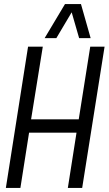

<svg xmlns="http://www.w3.org/2000/svg" viewBox="-20 -931 538 951"><path d="M9 0 119 -700H192L134 -340H370L427 -700H498L387 0H316L359 -274H124L81 0ZM201 -742 302 -911H381L429 -742H372L335 -870L259 -742Z"/></svg>

Font: Georama SemiCondensed
Style: Italic
Weight: 400
Width: 4
Italic angle: -9°
Designer: Jean-Baptiste Levee
Foundry: Production Type
Version: Version 1.000